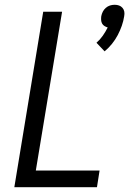

<svg xmlns="http://www.w3.org/2000/svg" viewBox="-20 -784 541 804"><path d="M418 -569 384 -605Q399 -618 410.5 -634.5Q422 -651 431 -669Q424 -671 417.5 -675Q411 -679 407.5 -685.5Q404 -692 403.5 -700Q403 -708 404 -716Q406 -726 410.5 -735Q415 -744 423 -751Q431 -758 440.5 -761Q450 -764 460 -764Q470 -764 478.5 -761Q487 -758 493 -751Q499 -744 500.5 -735Q502 -726 500 -716Q497 -696 490 -676Q483 -656 473 -637Q463 -618 449 -600.5Q435 -583 418 -569ZM40 0 161 -735H240L130 -70H397L386 0Z"/></svg>

Font: Iosevka
Style: Italic
Weight: 400
Italic angle: -9°
Monospace: yes
Designer: Belleve Invis
Foundry: Belleve Invis
Version: Version 32.5.0; ttfautohint (v1.8.4)